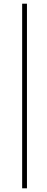

<svg xmlns="http://www.w3.org/2000/svg" viewBox="-20 -770 252 1040"><path d="M100 250V-750H126V250Z"/></svg>

Font: TypoPRO Source Sans Pro
Style: Italic
Weight: 200
Italic angle: -11°
Designer: Paul D. Hunt
Foundry: Adobe Systems Incorporated
Version: Version 1.075;PS 2.000;hotconv 1.0.86;makeotf.lib2.5.63406